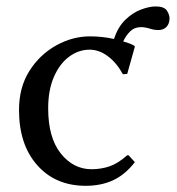

<svg xmlns="http://www.w3.org/2000/svg" viewBox="-20 -581 563 611"><path d="M483.4 -485.4Q470.7 -485.4 456.3 -490Q441.9 -494.6 428.2 -494.6Q407.7 -494.6 394 -481Q380.4 -467.3 372.1 -449.2Q382.3 -446.3 390.9 -443.1Q399.4 -439.9 406.7 -436L409.2 -432.6L384.8 -345.7L371.1 -344.7Q351.1 -381.3 323.2 -402.1Q295.4 -422.9 265.1 -422.9Q230 -422.9 200 -400.6Q169.9 -378.4 151.6 -336.4Q133.3 -294.4 133.3 -236.3Q133.3 -143.1 173.3 -92.8Q213.4 -42.5 271 -42.5Q301.3 -42.5 328.1 -51.5Q355 -60.5 384.8 -86.9H389.2L409.2 -64.9Q377.4 -24.4 339.4 -7.1Q301.3 10.3 252.9 10.3Q156.7 10.3 98.6 -55.2Q40.5 -120.6 40.5 -231Q40.5 -303.2 73.7 -355.5Q106.9 -407.7 158.9 -436.5Q210.9 -465.3 266.1 -465.3Q305.2 -465.3 342.8 -457Q355 -494.6 378.4 -517.6Q401.9 -540.5 428.5 -550.5Q455.1 -560.5 475.1 -560.5Q502.4 -560.5 511 -547.4Q519.5 -534.2 519.5 -522.9Q519.5 -505.9 510 -495.6Q500.5 -485.4 483.4 -485.4Z"/></svg>

Font: Kurinto Seri
Style: Regular
Weight: 400
Designer: Kurinto was developed by Clint Goss from a range of fonts that are compatible with the SIL Open Font License Version 1.1
Foundry: Clinton F. Goss
Version: Version 2.196; July 25, 2020